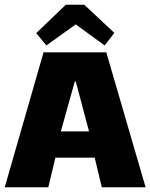

<svg xmlns="http://www.w3.org/2000/svg" viewBox="-20 -791 635 811"><path d="M300 -688 422 -599 463 -652 336 -771H258L133 -651L176 -599ZM410 0H595L429 -570H164L0 0H184L214 -125H380ZM300 -447 356 -236H237L296 -447Z"/></svg>

Font: FilmFarsi Display
Style: Regular
Weight: 400
Designer: Borna Izadpanah
Foundry: Borna Izadpanah
Version: Version 1.000;PS 001.000;hotconv 1.0.88;makeotf.lib2.5.64775